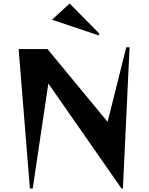

<svg xmlns="http://www.w3.org/2000/svg" viewBox="-20 -1059 847 1092"><path d="M86 -780H250L592 -366L698 -790H717L679 13H671L255 -584L166 13H150ZM376 -1039 546 -867 540 -858 276 -947Z"/></svg>

Font: Tiejili SC
Style: Regular
Weight: 400
Designer: Buernia
Foundry: Ershou Xiaoxi Press
Version: Version 1.100